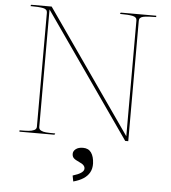

<svg xmlns="http://www.w3.org/2000/svg" viewBox="-64 -808 1006 1130"><g transform="rotate(5 439.0 -243.0)"><path d="M695 0 184 -732V-38Q184 -24 196 -17.5Q208 -11 226 -9.5Q244 -8 274 -8Q276 -8 277.5 -8Q279 -8 281 -8L277 0H70V-8Q103 -8 123 -9.5Q143 -11 156.5 -17.5Q170 -24 170 -38V-712Q170 -732 145 -737Q120 -742 70 -742L74 -750H195L699 -28V-712Q699 -732 674 -737Q649 -742 599 -742L603 -750H813V-742Q763 -742 738 -737Q713 -732 713 -712V0ZM470 187.5Q474.2 162.9 436 147.4Q412 136.8 402.9 127.6Q393.7 118.5 393.7 102.2Q393.7 86 409.1 74Q424.4 62 451.8 62Q484.1 62 500.3 85.3Q516.5 108.6 518.1 148.8Q518.9 179.1 506.5 201.7Q494.1 224.2 470 239.7Q446 255.2 411.2 264.4L404.5 229.9Q436.9 220 452.6 209.4Q468.4 198.8 470 187.5Z"/></g></svg>

Font: TMT Limkin
Style: Regular
Weight: 400
Designer: Gabriel Drozdov
Version: Version 1.000;Glyphs 3.1.2 (3151)